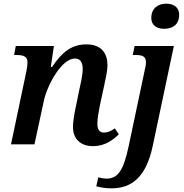

<svg xmlns="http://www.w3.org/2000/svg" viewBox="-20 -787 1005 1047"><path d="M875 -630C922 -630 957 -653 957 -707C957 -749 925 -767 886 -767C841 -767 805 -741 805 -689C805 -649 835 -630 875 -630ZM487 10C552 10 596 -23 628 -55L606 -87C584 -71 566 -64 546 -64C524 -64 511 -80 511 -110C511 -139 517 -173 524 -209L548 -320C555 -355 566 -398 566 -432C566 -492 537 -545 451 -545C373 -545 319 -505 264 -422H257L274 -536H66L57 -487H71C109 -487 130 -478 130 -447C130 -438 128 -417 124 -399L40 0H168L220 -241C238 -322 315 -468 389 -468C425 -468 431 -435 431 -410C431 -376 418 -322 412 -295L396 -217C384 -162 378 -123 378 -94C378 -32 417 10 487 10ZM588 240C692 240 776 186 813 8L928 -536H714L704 -487H720C758 -487 776 -479 776 -446C776 -436 774 -423 770 -408L682 8C654 141 624 187 561 187C547 187 526 183 516 180L505 229C527 235 555 240 588 240Z"/></svg>

Font: Noto Serif SemiBold
Style: Italic
Weight: 600
Italic angle: -12°
Designer: Monotype Design Team
Foundry: Monotype Imaging Inc.
Version: Version 2.014